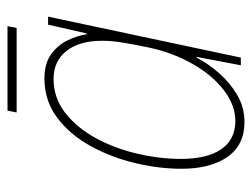

<svg xmlns="http://www.w3.org/2000/svg" viewBox="-102 -576 688 525"><g transform="rotate(-90 242.5 -314.0)"><path d="M171 10Q108 10 75.5 -36.5Q43 -83 43 -163Q43 -223 58.5 -288.5Q74 -354 105 -410.5Q136 -467 182.5 -502Q229 -537 290 -537Q330 -537 355 -519.5Q380 -502 393.5 -475Q407 -448 411 -421H413L437 -527H459L347 0H326L349 -121H347Q331 -90 305 -60Q279 -30 245 -10Q211 10 171 10ZM174 -15Q217 -15 258 -46.5Q299 -78 329.5 -131.5Q360 -185 374 -249Q382 -287 387.5 -319.5Q393 -352 393 -379Q393 -442 365 -477Q337 -512 289 -512Q236 -512 195 -479.5Q154 -447 126 -395Q98 -343 84 -282Q70 -221 70 -164Q70 -92 96.5 -53.5Q123 -15 174 -15ZM197 -613 202 -638H433L428 -613Z"/></g></svg>

Font: Noto Sans SemiCondensed Thin
Style: Italic
Weight: 100
Width: 4
Italic angle: -12°
Designer: Monotype Design Team
Foundry: Monotype Imaging Inc.
Version: Version 2.013; ttfautohint (v1.8.4.7-5d5b)